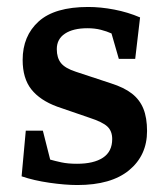

<svg xmlns="http://www.w3.org/2000/svg" viewBox="-20 -521 480 551"><path d="M202 10Q167 10 122 3.5Q77 -3 42 -15L54 -146H103L124 -63Q138 -59 156.5 -55Q175 -51 201 -51Q249 -51 275.5 -68.5Q302 -86 302 -122Q302 -145 288 -158Q274 -171 237 -183L144 -215Q95 -233 70 -264.5Q45 -296 45 -349Q45 -418 91 -459.5Q137 -501 233 -501Q269 -501 308 -493.5Q347 -486 382 -471L368 -352H321L300 -425Q287 -431 269.5 -435.5Q252 -440 231 -440Q190 -440 166.5 -424.5Q143 -409 143 -380Q143 -355 155 -340Q167 -325 198 -315L298 -282Q336 -270 358.5 -252.5Q381 -235 391.5 -209Q402 -183 402 -145Q402 -75 350.5 -32.5Q299 10 202 10Z"/></svg>

Font: Manuale SemiBold
Style: Regular
Weight: 600
Version: Version 1.002